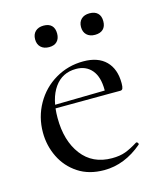

<svg xmlns="http://www.w3.org/2000/svg" viewBox="-92 -628 591 707"><g transform="rotate(-15 204.0 -274.0)"><path d="M36 -180Q36 -239 64 -288.5Q92 -338 140.5 -366.5Q189 -395 247 -395Q303 -395 333 -365Q363 -335 363 -281Q363 -267 360.5 -261Q358 -255 351 -255H295L296 -273Q296 -323 274 -349Q252 -375 214 -375Q161 -375 131.5 -333Q102 -291 102 -218Q102 -131 143 -77Q184 -23 258 -23Q288 -23 309.5 -31Q331 -39 358 -56H359Q362 -56 364.5 -52.5Q367 -49 365 -46Q297 12 219 12Q161 12 120 -15Q79 -42 57.5 -86Q36 -130 36 -180ZM83 -267 310 -271V-255L84 -254ZM97 -519Q97 -538 108.5 -549Q120 -560 140 -560Q160 -560 170.5 -549.5Q181 -539 181 -519Q181 -500 170.5 -489Q160 -478 140 -478Q120 -478 108.5 -489Q97 -500 97 -519ZM272 -519Q272 -538 283.5 -549Q295 -560 315 -560Q335 -560 346 -549.5Q357 -539 357 -519Q357 -499 346 -488.5Q335 -478 315 -478Q295 -478 283.5 -489Q272 -500 272 -519Z"/></g></svg>

Font: Cormorant Infant
Style: Regular
Weight: 400
Designer: Christian Thalmann (Catharsis Fonts)
Foundry: Catharsis Fonts
Version: Version 4.000